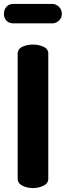

<svg xmlns="http://www.w3.org/2000/svg" viewBox="-36 -958 335 978"><path d="M132 0Q103 0 78.5 -12Q54 -24 54 -48V-684Q54 -709 78.5 -720Q103 -731 132 -731Q161 -731 185.5 -720Q210 -709 210 -684V-48Q210 -24 185.5 -12Q161 0 132 0ZM31 -839Q10 -839 -3 -852.5Q-16 -866 -16 -888Q-16 -909 -3 -923.5Q10 -938 31 -938H231Q249 -938 264 -923.5Q279 -909 279 -888Q279 -866 264 -852.5Q249 -839 231 -839Z"/></svg>

Font: Dosis ExtraBold
Style: Regular
Weight: 800
Designer: EdgarTolentino, PabloImpallari, IginoMarini
Foundry: EdgarTolentino, PabloImpallari, IginoMarini
Version: Version 3.001; ttfautohint (v1.8.2)